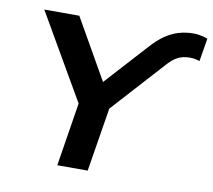

<svg xmlns="http://www.w3.org/2000/svg" viewBox="-79 -806 993 896"><g transform="rotate(10 417.5 -358.0)"><path d="M248 0 306 -364 315 -268 62 -705H228L391 -419H390L570 -617Q602 -653 633 -674.5Q664 -696 697.5 -706Q731 -716 767 -716Q782 -716 793.5 -714Q805 -712 815.5 -709.5Q826 -707 835 -703L817 -594Q805 -598 794.5 -600Q784 -602 770 -602Q737 -602 712.5 -589Q688 -576 662 -546L410 -268L451 -364L392 0Z"/></g></svg>

Font: Nunito Sans 7pt SemiExpanded
Style: Bold Italic
Weight: 700
Width: 6
Italic angle: -9°
Designer: Vernon Adams
Foundry: Vernon Adams
Version: Version 3.101;gftools[0.9.27]